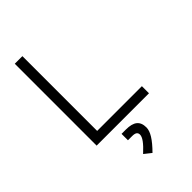

<svg xmlns="http://www.w3.org/2000/svg" viewBox="-282 -788 1150 1150"><g transform="rotate(-45 293.0 -212.5)"><path d="M85.9 0H529.3V-60.1H150.4V-693.4H85.9ZM291.5 267.6C348.1 210.4 374 168.5 374 133.8C374 80.1 343.8 55.7 277.8 55.7H241.2V109.9H276.4C303.7 109.9 316.4 118.2 316.4 137.2C316.4 158.7 294.9 188.5 247.1 232.4Z"/></g></svg>

Font: Cascadia Code PL Light
Style: Regular
Weight: 300
Monospace: yes
Designer: Aaron Bell
Foundry: Saja Typeworks
Version: Version 2404.023